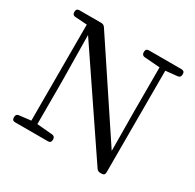

<svg xmlns="http://www.w3.org/2000/svg" viewBox="-161 -911 1120 1101"><g transform="rotate(30 399.0 -360.0)"><path d="M44 -18V-13C44 0 51 7 64 7H282C295 7 302 0 302 -13V-18C302 -30 295 -38 283 -39L180 -48V-326L176 -636L607 1C613 10 621 14 631 14H642C655 14 662 7 662 -6V-680L740 -688C752 -689 759 -697 759 -709V-714C759 -727 752 -734 739 -734H522C509 -734 502 -727 502 -714V-709C502 -697 509 -689 521 -688L624 -680V-389L626 -128L232 -721C226 -730 217 -734 207 -734H62C49 -734 42 -727 42 -714V-709C42 -697 49 -690 61 -689L139 -684H140V-48L63 -39C51 -38 44 -30 44 -18Z"/></g></svg>

Font: 寒蝉锦书宋 Text
Style: Regular
Weight: 400
Designer: 寒蝉锦书宋{Warren} 思源宋体{Ryoko NISHIZUKA 西塚涼子 (kana & ideographs); Frank Grießhammer (Latin, Greek & Cyrillic); Wenlong ZHANG 
Foundry: Adobe & ChillType
Version: Version 2.000;Glyphs 3.1.1 (3135)